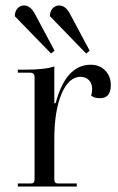

<svg xmlns="http://www.w3.org/2000/svg" viewBox="-20 -680 429 700"><path d="M294 -485 162 -621Q162 -638 171.5 -649Q181 -660 196 -660Q220 -660 237 -626L307 -495ZM166 -485 34 -621Q34 -638 43.5 -649Q53 -660 68 -660Q92 -660 109 -626L179 -495ZM45 0V-11H92Q106 -11 106 -25V-399Q106 -415 90 -415H45V-426H71Q146 -426 178 -438V-304H183Q220 -444 311 -444Q343 -444 363.5 -423Q384 -402 384 -370Q384 -322 345 -322Q322 -322 312 -332Q316 -342 316 -355Q316 -376 304 -388Q292 -400 273 -400Q230 -399 204 -337Q178 -275 178 -172V-25Q178 -11 192 -11H260V0Z"/></svg>

Font: Arapey Regular-Display
Style: Regular
Weight: 400
Designer: Eduardo Rodriguez Tunni
Foundry: Eduardo Rodriguez Tunni
Version: Version 4.000